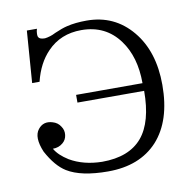

<svg xmlns="http://www.w3.org/2000/svg" viewBox="-62 -549 631 623"><g transform="rotate(-10 253.0 -238.0)"><path d="M52.7 -315.4H77.1Q91.8 -375 127 -411.1Q170.9 -457 239.3 -457Q319.3 -457 364.3 -395.5Q405.3 -339.8 405.3 -252.9H186.5V-227.5H406.2Q406.2 -125 364.3 -75.2Q321.3 -24.4 232.4 -24.4Q170.9 -25.4 126 -51.8Q94.7 -71.3 82 -93.8Q101.6 -93.8 115.2 -105.5Q127 -115.2 128.9 -130.9Q130.9 -146.5 122.1 -159.2Q113.3 -173.8 95.7 -178.7Q66.4 -187.5 48.8 -165Q29.3 -140.6 50.8 -89.8Q78.1 -39.1 111.3 -18.6Q157.2 9.8 246.1 9.8Q350.6 9.8 409.2 -53.7Q467.8 -118.2 467.8 -236.3Q467.8 -346.7 411.1 -415Q353.5 -484.4 261.7 -484.4Q224.6 -484.4 196.3 -477.5Q179.7 -473.6 155.3 -462.9Q143.6 -457 136.7 -455.1Q127 -452.1 119.1 -451.2Q101.6 -451.2 97.7 -459Q94.7 -463.9 96.7 -478.5L98.6 -486.3H65.4Z"/></g></svg>

Font: Batang
Style: Regular
Weight: 400
Version: Version 2.21